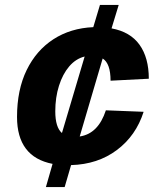

<svg xmlns="http://www.w3.org/2000/svg" viewBox="-20 -746 624 778"><path d="M166 12 193 -82Q49 -110 49 -272Q49 -382 88 -462Q127 -542 196.5 -587Q266 -632 358 -636L385 -726H461L432 -631Q508 -617 545.5 -564.5Q583 -512 583 -427L428 -419Q428 -489 396 -509L303 -193Q378 -204 409 -299L562 -293Q531 -196 453.5 -138Q376 -80 268 -77L242 12ZM204 -295Q204 -230 231 -207L323 -517Q287 -508 260.5 -477Q234 -446 219 -398.5Q204 -351 204 -295Z"/></svg>

Font: Geist
Style: Bold Italic
Weight: 700
Italic angle: -12°
Designer: Basement.studio, Andrés Briganti, Mateo Zaragoza
Foundry: Basement.studio, Vercel, Andrés Briganti, Guido Ferreyra, Mateo Zaragoza
Version: Version 1.500; ttfautohint (v1.8.4.7-5d5b)